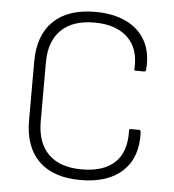

<svg xmlns="http://www.w3.org/2000/svg" viewBox="-50 -712 698 770"><g transform="rotate(5 299.0 -327.5)"><path d="M302 11Q192 11 134 -46Q76 -103 76 -209V-446Q76 -552 134.5 -609Q193 -666 303 -666Q375 -666 427.5 -641Q480 -616 506 -568Q532 -520 526 -452Q525 -445 519 -445H484Q478 -445 479 -451Q484 -535 436.5 -579Q389 -623 303 -623Q216 -623 169.5 -577.5Q123 -532 123 -446V-209Q123 -123 169.5 -77.5Q216 -32 303 -32Q392 -32 437 -75.5Q482 -119 479 -204Q478 -210 484 -210H519Q525 -210 526 -202Q531 -101 472 -45Q413 11 302 11Z"/></g></svg>

Font: Sofia Sans Semi Condensed Light
Style: Regular
Weight: 300
Designer: Botio Nikoltchev, Ani Petrova
Foundry: lettersoup
Version: Version 4.100; ttfautohint (v1.8.4.7-5d5b)